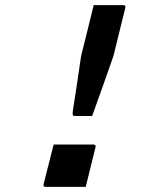

<svg xmlns="http://www.w3.org/2000/svg" viewBox="-20 -720 640 748"><path d="M339 -268H271Q266 -268 264 -271Q263 -273 263 -279Q263 -285 266.5 -306Q270 -327 277 -373.5Q284 -420 296 -502L318 -590Q325 -618 331.5 -645Q338 -672 345 -700H460Q471 -700 468 -689L422 -502Q402 -444 381 -385.5Q360 -327 339 -268ZM314 8H158Q147 8 150 -3L189 -157H344Q355 -157 352 -146Z"/></svg>

Font: Recursive Mn Lnr St Med
Style: Italic
Weight: 500
Italic angle: -15°
Monospace: yes
Version: Version 1.079;hotconv 1.0.112;makeotfexe 2.5.65598; ttfautoh